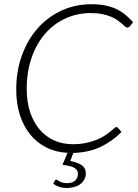

<svg xmlns="http://www.w3.org/2000/svg" viewBox="-20 -736 669 934"><path d="M308.5 7.5Q251 4.5 205 -18.8Q159 -42 126.5 -82.2Q94 -122.5 76.5 -177.5Q59 -232.5 59 -299Q59 -391.5 87.2 -468.2Q115.5 -545 164.8 -600Q214 -655 280.8 -685.2Q347.5 -715.5 425 -715.5Q461.5 -715.5 490.5 -709.8Q519.5 -704 543.8 -693Q568 -682 588.2 -665.5Q608.5 -649 627.5 -628L611.5 -608Q606 -602 598.5 -602Q594 -602 588.2 -607.2Q582.5 -612.5 573.8 -620.2Q565 -628 552.2 -637.2Q539.5 -646.5 521.2 -654.2Q503 -662 478.5 -667.2Q454 -672.5 422 -672.5Q356 -672.5 299 -646.5Q242 -620.5 200 -572.5Q158 -524.5 134 -456Q110 -387.5 110 -302.5Q110 -240.5 126.5 -190.8Q143 -141 172.5 -106.2Q202 -71.5 243 -53Q284 -34.5 333.5 -34.5Q370 -34.5 399 -40.8Q428 -47 450.5 -56.2Q473 -65.5 489.2 -76.2Q505.5 -87 517 -96.2Q528.5 -105.5 535.5 -111.8Q542.5 -118 546.5 -118Q551 -118 553 -115L571 -94Q526 -48.5 469.5 -21.5Q413 5.5 337 8L321.5 47Q359 54.5 378.2 68Q397.5 81.5 397.5 107Q397.5 124 390.2 137.2Q383 150.5 370.5 159.8Q358 169 340.5 173.8Q323 178.5 303 178.5Q284.5 178.5 267.5 172.8Q250.5 167 239 157.5L246 143.5Q249 138 254.5 138Q257 138 260.5 140.8Q264 143.5 269.8 146.5Q275.5 149.5 284 152.2Q292.5 155 305.5 155Q331 155 345 142.8Q359 130.5 359 109.5Q359 98.5 353.5 91Q348 83.5 338 78.5Q328 73.5 314.2 70.8Q300.5 68 284 65.5Z"/></svg>

Font: Lato 2
Style: Italic
Weight: 300
Italic angle: -7°
Designer: Lukasz Dziedzic with Adam Twardoch and Botio Nikoltchev
Foundry: tyPoland Lukasz Dziedzic
Version: Version 2.015; 2015-08-06; http://www.latofonts.com/